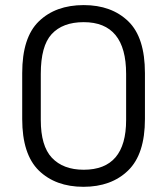

<svg xmlns="http://www.w3.org/2000/svg" viewBox="-20 -719 649 747"><path d="M130.9 -55.7Q66.4 -119.1 66.4 -255.9V-434.6Q66.4 -573.2 130.9 -635.7Q196.3 -699.2 305.7 -699.2Q414.1 -699.2 479.5 -635.7Q543.9 -573.2 543.9 -434.6V-255.9Q543.9 -119.1 478.5 -55.7Q413.1 7.8 304.7 7.8Q196.3 7.8 130.9 -55.7ZM470.7 -252V-431.6Q470.7 -632.8 305.7 -632.8Q223.6 -632.8 180.7 -585.9Q138.7 -540 138.7 -431.6V-252Q138.7 -151.4 181.6 -105.5Q225.6 -58.6 305.7 -58.6Q470.7 -58.6 470.7 -252Z"/></svg>

Font: Dinish
Style: Regular
Weight: 400
Designer: Bert Driehuis
Foundry: Playbeing
Version: Version 3.006; git-39231f3c-release